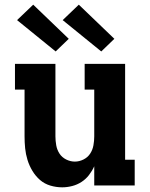

<svg xmlns="http://www.w3.org/2000/svg" viewBox="-20 -793 640 821"><path d="M246 8Q220 8 195 0.5Q170 -7 151 -23.5Q132 -40 118.5 -62.5Q105 -85 97.5 -109.5Q90 -134 87.5 -159Q85 -184 85 -210V-410H44V-520H217V-210Q217 -191 220.5 -171.5Q224 -152 234.5 -136Q245 -120 263 -111Q281 -102 300 -102Q319 -102 337 -111Q355 -120 365.5 -136Q376 -152 379.5 -171.5Q383 -191 383 -210V-410H342V-520H515V-110H556V0H383V-82Q374 -62 360.5 -44.5Q347 -27 328.5 -15Q310 -3 288.5 2.5Q267 8 246 8ZM413 -573 248 -707 317 -773 469 -627ZM218 -573 53 -707 122 -773 274 -627Z"/></svg>

Font: Iosevka Etoile Extrabold
Style: Regular
Weight: 800
Designer: Belleve Invis
Foundry: Belleve Invis
Version: Version 22.1.2; ttfautohint (v1.8.4)